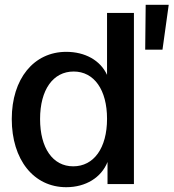

<svg xmlns="http://www.w3.org/2000/svg" viewBox="-20 -767 723 800"><path d="M256 13C337 13 402 -27 428 -92V0H538V-713H426V-455C398 -516 334 -551 256 -551C121 -551 29 -439 29 -271C29 -102 120 13 256 13ZM285 -74C200 -74 147 -150 147 -271C147 -393 201 -469 287 -469C372 -469 426 -393 426 -272C426 -150 371 -74 285 -74ZM585 -560H657L683 -747H587Z"/></svg>

Font: Ronzino Medium
Style: Regular
Weight: 500
Designer: Nunzio Mazzaferro
Foundry: Collletttivo
Version: Version 1.000;Glyphs 3.3 (3337)